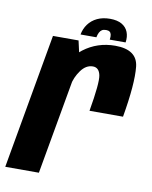

<svg xmlns="http://www.w3.org/2000/svg" viewBox="-108 -774 661 835"><g transform="rotate(10 222.0 -356.5)"><path d="M291.5 -303.5H439.5Q465.5 -453.5 457.8 -527.5Q450 -601.5 353 -601.5Q274.5 -601.5 214 -555.5Q153.5 -509.5 138.5 -422L191.5 -399.5Q198 -434.5 220.2 -465.2Q242.5 -496 273 -496Q300 -496 306.8 -463Q313.5 -430 291.5 -303.5ZM-27 0H121.5L211.5 -507.5L191.5 -596.5H78.5ZM310.5 -713Q278.5 -713 254.2 -701.5Q230 -690 215 -669.5Q200 -649 195.5 -623.5H265.5Q268 -636.5 272.5 -645Q277 -653.5 283.8 -657.8Q290.5 -662 302 -662Q312 -662 317.5 -658Q323 -654 324.8 -645.5Q326.5 -637 324.5 -623.5H394.5Q398.5 -649 390.5 -669.5Q382.5 -690 362.5 -701.5Q342.5 -713 310.5 -713Z"/></g></svg>

Font: Anybody Condensed
Style: Bold Italic
Weight: 700
Width: 3
Italic angle: -10°
Version: Version 1.113;gftools[0.9.25]